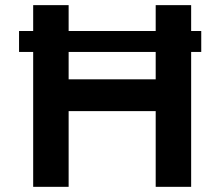

<svg xmlns="http://www.w3.org/2000/svg" viewBox="-20 -723 852 743"><path d="M53.7 -603V-522H108.4V0H245.6V-293H582.5V0H719.7V-522H758.8V-603H719.7V-703.1H582.5V-603H245.6V-703.1H108.4V-603ZM245.6 -416V-522H582.5V-416Z"/></svg>

Font: Faust Sans Bold
Style: Regular
Weight: 700
Designer: Andreas Faust
Version: Version 1.003;Glyphs 3.1.2 (3151)